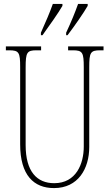

<svg xmlns="http://www.w3.org/2000/svg" viewBox="-20 -951 560 981"><path d="M318 -784V-771H325C361 -818 408 -886 428 -921V-931H379C363 -886 345 -842 318 -784ZM189 -784V-771H197C231 -818 279 -886 299 -921V-931H250C234 -886 215 -842 189 -784ZM256 10C379 10 436 -89 436 -200V-607C436 -683 442 -694 492 -694H509V-714H328V-694H352C402 -694 408 -683 408 -607V-202C408 -114 369 -15 257 -15C169 -15 111 -74 111 -210V-606C111 -684 118 -694 167 -694H190V-714H10V-694H27C77 -694 83 -683 83 -609V-214C83 -55 153 10 256 10Z"/></svg>

Font: Noto Serif Bengali ExtraCondensed Thin
Style: Regular
Weight: 100
Width: 2
Designer: Juan Bruce, Universal Thirst, Indian Type Foundry and the Monotype Design Team.
Foundry: Monotype Imaging Inc.
Version: Version 2.003